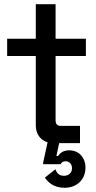

<svg xmlns="http://www.w3.org/2000/svg" viewBox="-20 -680 456 912"><path d="M388 -414V-496H244V-660H150V-496H14V-414H150V-84C150 -44 172 -14 206 -4L185 92V100H268C272 91 280 86 292 86C309 86 322 99 322 119C322 143 304 155 284 155C260 155 250 142 243 124L193 164C208 185 234 212 287 212C343 212 386 175 386 116C386 70 356 34 309 34C283 34 266 45 256 61H248L261 0H360V-82H270C252 -82 244 -90 244 -110V-414Z"/></svg>

Font: Space Text Medium
Style: Regular
Weight: 500
Designer: Florian Karsten (Space Text), Colophon Foundry (Space Mono)
Foundry: Florian Karsten
Version: Version 1.003;PS 001.003;hotconv 1.0.88;makeotf.lib2.5.64775